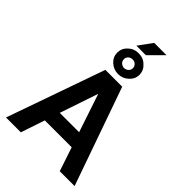

<svg xmlns="http://www.w3.org/2000/svg" viewBox="-315 -1230 1354 1354"><g transform="rotate(45 362.0 -552.5)"><path d="M278 -730H446L704 3H556L496 -176H228L168 3H20ZM362 -575 265 -288H458ZM283 -803Q251 -833 251 -875Q251 -918 283 -948Q315 -979 362 -979Q409 -979 440 -948Q473 -918 473 -875Q473 -833 440 -803Q407 -772 362 -772Q317 -772 283 -803ZM510 -1108 407 -1005H312L387 -1108ZM394 -845Q407 -857 407 -875Q407 -894 394 -906Q382 -918 362 -918Q344 -918 330 -906Q317 -894 317 -875Q317 -857 330 -845Q345 -832 362 -832Q383 -834 394 -845Z"/></g></svg>

Font: Sinter Bold
Style: Regular
Weight: 700
Foundry: Adobe & rsms
Version: Version 1.000